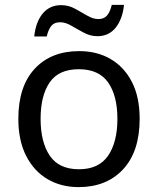

<svg xmlns="http://www.w3.org/2000/svg" viewBox="-20 -755 645 785"><path d="M551 -269Q551 -136 483.5 -63Q416 10 301 10Q230 10 174.5 -22.5Q119 -55 87 -117.5Q55 -180 55 -269Q55 -402 122 -474Q189 -546 304 -546Q377 -546 432.5 -513.5Q488 -481 519.5 -419.5Q551 -358 551 -269ZM146 -269Q146 -174 183.5 -118.5Q221 -63 303 -63Q384 -63 422 -118.5Q460 -174 460 -269Q460 -364 422 -418Q384 -472 302 -472Q220 -472 183 -418Q146 -364 146 -269ZM120 -606Q126 -665 154.5 -699.5Q183 -734 230 -734Q260 -734 286.5 -719.5Q313 -705 337 -691Q361 -677 382 -677Q405 -677 417.5 -691.5Q430 -706 437 -735H487Q481 -677 453 -642Q425 -607 378 -607Q350 -607 323.5 -621Q297 -635 272.5 -649.5Q248 -664 226 -664Q202 -664 190 -649.5Q178 -635 171 -606Z"/></svg>

Font: Noto Sans Pau Cin Hau
Style: Regular
Weight: 400
Designer: Monotype Design Team
Foundry: Monotype Imaging Inc.
Version: Version 2.002; ttfautohint (v1.8.4.7-5d5b)